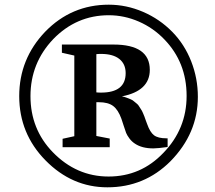

<svg xmlns="http://www.w3.org/2000/svg" viewBox="-20 -749 916 819"><path d="M62 -339Q62 -498 173 -614Q285 -729 444 -729Q519 -729 590 -698.5Q661 -668 715 -613Q767 -560 795.5 -487.5Q824 -415 824 -336Q824 -180 707 -61Q596 50 438 50Q287 50 174 -65Q62 -179 62 -339ZM205 -100Q306 4 443 4Q581 4 677 -97Q776 -199 776 -340Q776 -483 681 -581Q634 -630 572 -657Q510 -684 444 -684Q306 -684 207 -582Q110 -480 110 -339Q110 -198 205 -100ZM244 -524V-559H464Q619 -559 619 -451Q619 -361 500 -338Q511 -336 521 -332Q531 -328 538.5 -325Q546 -322 553 -315.5Q560 -309 564.5 -306Q569 -303 574.5 -293.5Q580 -284 582.5 -281Q585 -278 590 -266.5Q595 -255 596 -252Q597 -249 602 -235Q607 -221 608 -219Q620 -185 637 -172Q654 -159 690 -159H695V-122Q653 -116 634 -116Q586 -116 556 -136Q542 -145 532 -158.5Q522 -172 518 -182Q514 -192 507.5 -213Q501 -234 498 -242Q484 -281 462.5 -297Q441 -313 402 -313H391V-169L448 -158V-121H247V-157L297 -168V-512ZM391 -355Q398 -354 411 -354Q516 -354 516 -437Q516 -476 489 -497.5Q462 -519 411 -519Q398 -519 391 -518Z"/></svg>

Font: Khartiya
Style: Bold
Weight: 700
Version: Version 1.0.2